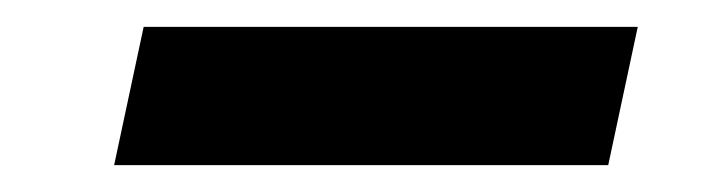

<svg xmlns="http://www.w3.org/2000/svg" viewBox="-20 -761 540 143"><path d="M87 -741H455L433 -638H65Z"/></svg>

Font: Roboto Serif
Style: Bold Italic
Weight: 700
Italic angle: -10°
Designer: Greg Gazdowicz
Foundry: Commercial Type
Version: Version 1.008